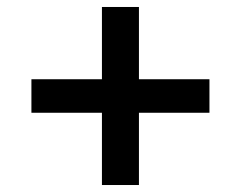

<svg xmlns="http://www.w3.org/2000/svg" viewBox="-20 -636 690 550"><path d="M378 -616V-106H272V-616ZM70 -409H580V-313H70Z"/></svg>

Font: Parkinsans Medium
Style: Regular
Weight: 500
Designer: Red Stone, Indian Type Foundry
Foundry: Indian Type Foundry
Version: Version 1.000